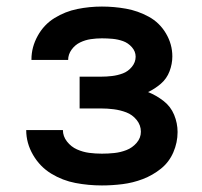

<svg xmlns="http://www.w3.org/2000/svg" viewBox="-20 -558 616 586"><path d="M291 8Q322 8 354 4Q386 0 416 -11.5Q446 -23 471 -43Q496 -63 509 -93Q522 -123 522 -155Q522 -182 511.5 -207.5Q501 -233 479 -250Q457 -267 432 -277Q453 -287 471 -302.5Q489 -318 497.5 -340.5Q506 -363 506 -386Q506 -423 486.5 -456Q467 -489 434 -507Q401 -525 364.5 -531.5Q328 -538 291 -538Q253 -538 216 -530.5Q179 -523 146.5 -503Q114 -483 95 -448.5Q76 -414 76 -377V-375H188Q188 -392 198.5 -406.5Q209 -421 224.5 -428.5Q240 -436 257 -438.5Q274 -441 291 -441Q307 -441 323.5 -439.5Q340 -438 355.5 -432.5Q371 -427 382.5 -414Q394 -401 394 -385Q394 -368 382.5 -354Q371 -340 355 -334Q339 -328 322 -326Q305 -324 288 -324H223V-227H288Q308 -227 327.5 -224.5Q347 -222 365.5 -215Q384 -208 397 -192Q410 -176 410 -156Q410 -137 397 -122Q384 -107 366 -100Q348 -93 329 -91Q310 -89 291 -89Q271 -89 252 -91.5Q233 -94 215 -102Q197 -110 184.5 -126Q172 -142 172 -161H60Q60 -161 60 -161Q60 -161 60 -161Q60 -121 81 -85Q102 -49 136.5 -28Q171 -7 210.5 0.5Q250 8 291 8Z"/></svg>

Font: Iosevka Sparkle Semibold
Style: Regular
Weight: 600
Designer: Belleve Invis
Foundry: Belleve Invis
Version: Version 4.5.0; ttfautohint (v1.8.3)